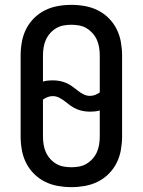

<svg xmlns="http://www.w3.org/2000/svg" viewBox="-20 -763 588 791"><path d="M274 8Q246 8 218 3Q190 -2 165 -14.5Q140 -27 120 -47Q100 -67 87.5 -92Q75 -117 70 -145Q65 -173 65 -201V-534Q65 -562 70 -590Q75 -618 87.5 -643Q100 -668 120 -688Q140 -708 165 -720.5Q190 -733 218 -738Q246 -743 274 -743Q302 -743 330 -738Q358 -733 383 -720.5Q408 -708 428 -688Q448 -668 460.5 -643Q473 -618 478 -590Q483 -562 483 -534V-201Q483 -173 478 -145Q473 -117 460.5 -92Q448 -67 428 -47Q408 -27 383 -14.5Q358 -2 330 3Q302 8 274 8ZM351 -368Q362 -368 372 -372Q382 -376 391 -382V-534Q391 -550 388.5 -566.5Q386 -583 379.5 -598Q373 -613 362 -625.5Q351 -638 337 -646.5Q323 -655 306.5 -658Q290 -661 274 -661Q258 -661 241.5 -658Q225 -655 211 -646.5Q197 -638 186 -625.5Q175 -613 168.5 -598Q162 -583 159.5 -566.5Q157 -550 157 -534V-427Q167 -430 177 -431Q187 -432 197 -432Q211 -432 225 -429.5Q239 -427 252 -421.5Q265 -416 277 -407.5Q289 -399 300 -390Q311 -381 324 -374.5Q337 -368 351 -368ZM274 -74Q290 -74 306.5 -77Q323 -80 337 -88.5Q351 -97 362 -109.5Q373 -122 379.5 -137Q386 -152 388.5 -168.5Q391 -185 391 -201V-308Q381 -305 371 -304Q361 -303 351 -303Q337 -303 323 -305.5Q309 -308 296 -313.5Q283 -319 271 -327.5Q259 -336 248 -345Q237 -354 224 -360.5Q211 -367 197 -367Q186 -367 176 -363Q166 -359 157 -353V-201Q157 -185 159.5 -168.5Q162 -152 168.5 -137Q175 -122 186 -109.5Q197 -97 211 -88.5Q225 -80 241.5 -77Q258 -74 274 -74Z"/></svg>

Font: Iosevka Semi-Condensed Medium
Style: Regular
Weight: 500
Monospace: yes
Designer: Belleve Invis
Foundry: Belleve Invis
Version: Version 27.3.5